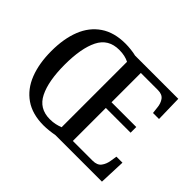

<svg xmlns="http://www.w3.org/2000/svg" viewBox="-155 -966 1218 1218"><g transform="rotate(45 453.5 -357.5)"><path d="M351 10Q250 10 183.5 -36Q117 -82 84.5 -165Q52 -248 52 -359Q52 -470 84.5 -552Q117 -634 184 -679.5Q251 -725 352 -725Q375 -725 402 -722Q429 -719 448 -714H836L840 -537H786L781 -581Q778 -615 761 -638.5Q744 -662 705 -662H552V-399H774V-348H552V-52H729Q770 -52 788 -76Q806 -100 811 -133L818 -177H872L865 0H447Q427 4 400 7Q373 10 351 10ZM351 -46Q378 -46 400 -51Q422 -56 440 -63V-650Q423 -659 401 -664Q379 -669 352 -669Q255 -669 214 -587Q173 -505 173 -358Q173 -211 214 -128.5Q255 -46 351 -46Z"/></g></svg>

Font: Noto Serif Bengali SemiCondensed Medium
Style: Regular
Weight: 500
Width: 4
Designer: Juan Bruce, Universal Thirst, Indian Type Foundry and the Monotype Design Team.
Foundry: Monotype Imaging Inc.
Version: Version 2.003; ttfautohint (v1.8.4.7-5d5b)